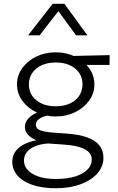

<svg xmlns="http://www.w3.org/2000/svg" viewBox="-20 -772 624 1017"><path d="M276 225Q222 225 179.2 215Q136.5 205 106.5 186.5Q76.5 168 60.8 142Q45 116 45 84Q45 57 59 34.5Q73 12 101.2 -4.2Q129.5 -20.5 172 -29Q142 -42.5 127 -59.8Q112 -77 112 -100Q112 -119 122.8 -135Q133.5 -151 153.8 -164Q174 -177 202.5 -186Q231 -195 266 -199L285 -165Q251.5 -165 225.5 -158.5Q199.5 -152 184.8 -140.2Q170 -128.5 170 -112Q170 -89.5 194.8 -81.2Q219.5 -73 256 -70L338 -64Q400 -59.5 442.2 -44.2Q484.5 -29 506.2 -2Q528 25 528 65Q528 98.5 509.8 127.8Q491.5 157 458 178.8Q424.5 200.5 378.2 212.8Q332 225 276 225ZM275 176Q364.5 176 415.2 147Q466 118 466 73Q466 38.5 429.5 18.8Q393 -1 321 -6L236 -12Q195.5 -9.5 166.5 2.2Q137.5 14 122.2 33.5Q107 53 107 78Q107 107 127.2 129Q147.5 151 185 163.5Q222.5 176 275 176ZM275 -155Q218.5 -155 172 -177.8Q125.5 -200.5 97.8 -239Q70 -277.5 70 -325Q70 -372.5 97.8 -411Q125.5 -449.5 172 -472.2Q218.5 -495 275 -495Q331.5 -495 378 -472.2Q424.5 -449.5 452.2 -411Q480 -372.5 480 -325Q480 -277.5 452.2 -239Q424.5 -200.5 378 -177.8Q331.5 -155 275 -155ZM275 -209Q317.5 -209 349.5 -223.5Q381.5 -238 399.2 -264.2Q417 -290.5 417 -325Q417 -377 378 -409Q339 -441 275 -441Q232.5 -441 200.5 -426.2Q168.5 -411.5 150.8 -385.5Q133 -359.5 133 -325Q133 -273.5 172.2 -241.2Q211.5 -209 275 -209ZM353 -428 333 -475 561 -480 560 -428ZM129 -585 259 -752H321L443 -585H383L289 -713L190 -585Z"/></svg>

Font: Geologica Cursive Thin
Style: Regular
Weight: 250
Designer: Sindre Bremnes, Frode Helland
Foundry: Monokrom Skriftforlag AS
Version: Version 1.010;gftools[0.9.28]